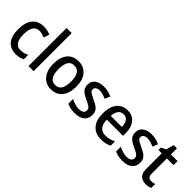

<svg xmlns="http://www.w3.org/2000/svg" viewBox="136 -1729 2709 2709"><g transform="rotate(45 1490.5 -375.0)"><path d="M272 10Q167 10 107.5 -57.5Q48 -125 48 -266Q48 -408 110 -478.5Q172 -549 278 -549Q320 -549 355 -540.5Q390 -532 414 -519L384 -436Q359 -447 332 -454.5Q305 -462 280 -462Q152 -462 152 -267Q152 -77 278 -77Q315 -77 345.5 -86Q376 -95 404 -111V-22Q351 10 272 10Z M621 0H519V-760H621Z M1202 -270Q1202 -141 1142 -65.5Q1082 10 971 10Q902 10 851 -24Q800 -58 771.5 -121Q743 -184 743 -270Q743 -403 803 -476Q863 -549 974 -549Q1076 -549 1139 -477Q1202 -405 1202 -270ZM848 -270Q848 -177 878 -126.5Q908 -76 973 -76Q1038 -76 1068 -126Q1098 -176 1098 -270Q1098 -364 1067.5 -413.5Q1037 -463 972 -463Q907 -463 877.5 -413.5Q848 -364 848 -270Z M1645 -151Q1645 -72 1592.5 -31Q1540 10 1447 10Q1398 10 1360.5 1.5Q1323 -7 1292 -22V-116Q1323 -99 1365 -86Q1407 -73 1448 -73Q1498 -73 1521.5 -91.5Q1545 -110 1545 -142Q1545 -161 1536 -175.5Q1527 -190 1503.5 -205Q1480 -220 1434 -240Q1389 -261 1357 -282Q1325 -303 1308.5 -332Q1292 -361 1292 -405Q1292 -473 1343 -511Q1394 -549 1479 -549Q1523 -549 1562 -539.5Q1601 -530 1638 -511L1605 -432Q1574 -447 1542.5 -457Q1511 -467 1476 -467Q1435 -467 1413 -451.5Q1391 -436 1391 -409Q1391 -389 1401 -375.5Q1411 -362 1435.5 -348Q1460 -334 1504 -314Q1547 -295 1579 -274Q1611 -253 1628 -224Q1645 -195 1645 -151Z M1951 -549Q2049 -549 2103.5 -482.5Q2158 -416 2158 -307V-247H1834Q1836 -162 1872.5 -117.5Q1909 -73 1977 -73Q2021 -73 2057.5 -83Q2094 -93 2133 -112V-26Q2096 -7 2058 1.5Q2020 10 1971 10Q1858 10 1794.5 -62.5Q1731 -135 1731 -266Q1731 -402 1790 -475.5Q1849 -549 1951 -549ZM1950 -469Q1900 -469 1870.5 -432.5Q1841 -396 1836 -324H2058Q2057 -387 2031 -428Q2005 -469 1950 -469Z M2598 -151Q2598 -72 2545.5 -31Q2493 10 2400 10Q2351 10 2313.5 1.5Q2276 -7 2245 -22V-116Q2276 -99 2318 -86Q2360 -73 2401 -73Q2451 -73 2474.5 -91.5Q2498 -110 2498 -142Q2498 -161 2489 -175.5Q2480 -190 2456.5 -205Q2433 -220 2387 -240Q2342 -261 2310 -282Q2278 -303 2261.5 -332Q2245 -361 2245 -405Q2245 -473 2296 -511Q2347 -549 2432 -549Q2476 -549 2515 -539.5Q2554 -530 2591 -511L2558 -432Q2527 -447 2495.5 -457Q2464 -467 2429 -467Q2388 -467 2366 -451.5Q2344 -436 2344 -409Q2344 -389 2354 -375.5Q2364 -362 2388.5 -348Q2413 -334 2457 -314Q2500 -295 2532 -274Q2564 -253 2581 -224Q2598 -195 2598 -151Z M2888 -75Q2906 -75 2925 -78.5Q2944 -82 2959 -88V-9Q2942 0 2916 5Q2890 10 2862 10Q2799 10 2759 -26Q2719 -62 2719 -154V-459H2653V-508L2724 -543L2756 -660H2821V-539H2954V-459H2821V-157Q2821 -75 2888 -75Z"/></g></svg>

Font: Noto Sans Kannada SemiCondensed Medium
Style: Regular
Weight: 500
Width: 4
Designer: Jelle Bosma - Monotype Design Team
Foundry: Monotype Imaging Inc.
Version: Version 2.005; ttfautohint (v1.8.4.7-5d5b)